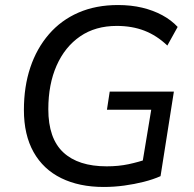

<svg xmlns="http://www.w3.org/2000/svg" viewBox="-20 -734 769 763"><path d="M392 9Q295 9 223.5 -26Q152 -61 113.5 -129.5Q75 -198 75 -297Q75 -390 100.5 -466Q126 -542 174.5 -598Q223 -654 292 -684Q361 -714 449 -714Q501 -714 545 -703.5Q589 -693 625 -673.5Q661 -654 686 -627L645 -553Q603 -593 554 -612Q505 -631 444 -631Q359 -631 298.5 -589.5Q238 -548 205 -473.5Q172 -399 172 -300Q172 -184 231.5 -128.5Q291 -73 404 -73Q451 -73 491 -81.5Q531 -90 568 -103L541 -57L581 -298H405L416 -370H671L618 -34Q589 -21 551.5 -11.5Q514 -2 473.5 3.5Q433 9 392 9Z"/></svg>

Font: Nunito Sans 12pt ExtraLight 12pt Medium
Style: Italic
Weight: 500
Italic angle: -9°
Version: Version 3.101;gftools[0.9.27]